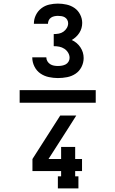

<svg xmlns="http://www.w3.org/2000/svg" viewBox="-20 -875 640 1065"><path d="M301 -442Q276 -442 250.5 -447.5Q225 -453 204 -467.5Q183 -482 171 -506Q159 -530 159 -556Q159 -556 159 -556Q159 -556 159 -557H237Q237 -557 237 -556.5Q237 -556 237 -556Q237 -545 243 -535Q249 -525 258.5 -519Q268 -513 279 -511Q290 -509 301 -509Q313 -509 324 -511Q335 -513 344.5 -518Q354 -523 360 -533Q366 -543 366 -554Q366 -569 358 -582.5Q350 -596 337 -604.5Q324 -613 309 -616Q294 -619 278 -619V-686Q292 -686 306 -688.5Q320 -691 331.5 -699Q343 -707 350.5 -719.5Q358 -732 358 -746Q358 -756 353 -765Q348 -774 339.5 -779Q331 -784 321 -785.5Q311 -787 301 -787Q292 -787 282 -785Q272 -783 263.5 -777.5Q255 -772 250.5 -762.5Q246 -753 246 -743Q246 -743 246 -743Q246 -743 246 -743H168Q168 -743 168 -743.5Q168 -744 168 -745Q168 -769 179 -791.5Q190 -814 209.5 -829Q229 -844 253 -849.5Q277 -855 301 -855Q326 -855 350 -849.5Q374 -844 393.5 -830.5Q413 -817 424.5 -794.5Q436 -772 436 -748Q436 -733 432 -719Q428 -705 420 -692.5Q412 -680 401 -670Q390 -660 378 -653Q392 -647 404.5 -636.5Q417 -626 426 -612.5Q435 -599 439.5 -584Q444 -569 444 -553Q444 -527 432 -503.5Q420 -480 399 -466Q378 -452 352.5 -447Q327 -442 301 -442ZM415 170H301V103H319V74H160V7L314 -234H403L358 -163L249 7H319V-60H397V7H435V74H397V103H415ZM89 -305V-375H511V-305Z"/></svg>

Font: Iosevka Curly Slab SmBdEx
Style: Regular
Weight: 600
Width: 7
Monospace: yes
Designer: Belleve Invis
Foundry: Belleve Invis
Version: Version 11.1.0; ttfautohint (v1.8.3)